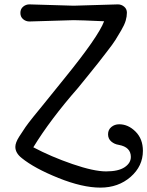

<svg xmlns="http://www.w3.org/2000/svg" viewBox="-20 -716 672 876"><path d="M316 -690 518 -696Q534 -696 546.5 -685.5Q559 -675 559 -658Q559 -641 553.5 -622Q548 -603 533 -577.5Q518 -552 506.5 -533.5Q495 -515 468 -480.5Q441 -446 428.5 -429.5Q416 -413 381.5 -371Q347 -329 336 -315Q209 -170 132 -44Q213 -1 310.5 32.5Q408 66 464 66Q520 66 548.5 47Q577 28 577 0Q577 -45 522 -55Q502 -58 487.5 -70.5Q473 -83 473 -103.5Q473 -124 488 -136.5Q503 -149 524 -149Q565 -149 598.5 -115.5Q632 -82 632 -28Q632 42 576 91Q520 140 438 140Q356 140 246.5 96Q137 52 79 5Q50 -18 50 -46Q50 -65 67.5 -92.5Q85 -120 96.5 -136.5Q108 -153 132 -183Q156 -213 172 -232Q241 -317 273 -357Q429 -549 455 -619Q345 -624 316 -624L114 -618Q98 -618 85.5 -628.5Q73 -639 73 -657Q73 -675 85.5 -685.5Q98 -696 114 -696Z"/></svg>

Font: Macondo Swash Caps
Style: Regular
Weight: 400
Designer: John Vargas Beltran
Foundry: John Vargas Beltran
Version: Version 2.001